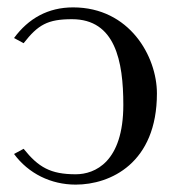

<svg xmlns="http://www.w3.org/2000/svg" viewBox="-20 -490 481 520"><path d="M185 -18C117 -18 84 -37 44 -87L18 -73C57 -20 118 10 185 10C279 10 405 -48 405 -237C405 -337 331 -470 178 -470C110 -470 57 -440 18 -387L44 -373C83 -423 109 -438 175 -438C292 -438 314 -325 314 -206C314 -51 237 -18 185 -18Z"/></svg>

Font: Linux Libertine O C
Style: Regular
Weight: 400
Designer: Philipp H. Poll
Foundry: Philipp H. Poll
Version: Version 4.0.3